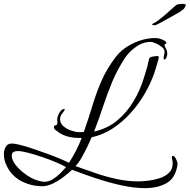

<svg xmlns="http://www.w3.org/2000/svg" viewBox="-21 -938 982 994"><path d="M730 36Q672 36 605 21Q538 6 472.5 -16Q407 -38 352 -59Q334 -42 308 -22Q282 -2 253 12Q224 26 198 26Q141 26 91 0.5Q41 -25 15 -77Q-1 -107 -1 -140Q-1 -160 8.5 -177.5Q18 -195 40 -195Q55 -195 84.5 -187.5Q114 -180 151 -167.5Q188 -155 225 -141.5Q262 -128 291.5 -115.5Q321 -103 336 -95Q356 -126 372.5 -158Q389 -190 402 -224H386Q358 -224 329 -231.5Q300 -239 277 -257Q272 -260 265 -266Q258 -272 258 -279Q258 -287 262.5 -288Q267 -289 271.5 -291Q276 -293 276 -303Q276 -307 275.5 -311Q275 -315 275 -319Q275 -328 280 -341Q285 -354 293.5 -364Q302 -374 312 -374Q314 -374 314 -372Q314 -365 302 -351.5Q290 -338 290 -321Q290 -300 307 -285Q324 -270 347.5 -262Q371 -254 388 -254Q395 -254 401 -254Q407 -254 413 -255Q438 -326 457.5 -391Q477 -456 504 -518.5Q531 -581 578 -643Q607 -681 653 -706Q699 -731 745 -738Q763 -741 782 -741Q790 -741 797 -740Q804 -739 811 -736Q816 -735 828 -729Q840 -723 840 -716Q840 -711 835.5 -711Q831 -711 831 -705Q831 -698 838 -686.5Q845 -675 845 -659Q845 -653 841 -641.5Q837 -630 829 -630Q826 -630 826 -636Q826 -645 828.5 -653.5Q831 -662 831 -671Q831 -683 817 -694.5Q803 -706 786 -713.5Q769 -721 759 -721Q719 -721 683 -695.5Q647 -670 626 -638Q586 -577 560 -514.5Q534 -452 513 -388Q492 -324 466 -257Q535 -272 585.5 -314Q636 -356 670.5 -414Q705 -472 724 -535L742 -594Q744 -605 746.5 -615.5Q749 -626 752 -636Q754 -642 769.5 -645Q785 -648 790 -648Q792 -648 796.5 -647.5Q801 -647 801 -642Q801 -637 796 -619.5Q791 -602 785.5 -584Q780 -566 778 -560Q759 -506 728 -452.5Q697 -399 655 -352.5Q613 -306 562.5 -273Q512 -240 453 -227Q444 -205 430.5 -177Q417 -149 402 -122.5Q387 -96 370 -78Q420 -60 474 -41.5Q528 -23 584 -11Q640 1 693 1Q716 1 746 -2.5Q776 -6 805.5 -15.5Q835 -25 854 -43.5Q873 -62 873 -92Q873 -101 871 -109Q869 -117 869 -125Q869 -131 873 -131Q883 -131 890.5 -114.5Q898 -98 898 -90V-86Q888 -16 841.5 10Q795 36 730 36ZM210 3Q231 3 251.5 -9.5Q272 -22 290 -40Q308 -58 321 -73Q302 -84 269 -98Q236 -112 197.5 -125Q159 -138 125 -147Q91 -156 70 -156Q58 -156 49 -151Q40 -146 40 -132Q40 -110 58.5 -86Q77 -62 101.5 -43Q126 -24 145 -15Q174 -1 204 3ZM777 -807Q772 -807 768 -809.5Q764 -812 771 -816Q785 -822 803 -836Q821 -850 839.5 -866Q858 -882 872 -895Q886 -908 892 -912Q896 -915 905 -916.5Q914 -918 923 -918Q941 -918 941 -912Q940 -907 935 -898Q930 -889 906 -874Q904 -873 886.5 -863Q869 -853 846.5 -840.5Q824 -828 805.5 -818Q787 -808 784 -808Q782 -807 777 -807Z"/></svg>

Font: Beau Rivage
Style: Regular
Weight: 400
Designer: Robert E. Leuschke
Foundry: Robert E. Leuschke
Version: Version 1.010; ttfautohint (v1.8.3)